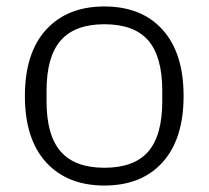

<svg xmlns="http://www.w3.org/2000/svg" viewBox="-20 -564 646 594"><path d="M303 10Q188 10 122.5 -62Q57 -134 57 -267Q57 -400 122.5 -472Q188 -544 303 -544Q418 -544 483 -472Q548 -400 548 -267Q548 -134 483 -62Q418 10 303 10ZM303 -45Q395 -45 438.5 -95Q482 -145 482 -251V-283Q482 -389 438.5 -439Q395 -489 303 -489Q212 -489 168 -439Q124 -389 124 -283V-251Q124 -145 168 -95Q212 -45 303 -45Z"/></svg>

Font: Mozilla Text ExtraLight
Style: Regular
Weight: 200
Designer: Studio DRAMA
Foundry: Studio DRAMA
Version: Version 1.000